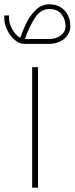

<svg xmlns="http://www.w3.org/2000/svg" viewBox="-57 -872 347 892"><path d="M92.4 0H119.5V-560.2H92.4ZM58.8 -690.7Q59.3 -691.6 60.2 -694.4Q78.1 -745.9 104.5 -787.9Q131 -830 172.3 -830Q209.1 -830 228.4 -806.3Q247.7 -782.6 247.7 -750.5Q247.7 -724.7 225.6 -707.7Q203.6 -690.7 170.5 -690.7ZM-15.2 -789.1V-800.1H-37.2V-789.1Q-37.2 -760.6 -23.4 -732.3Q-9.7 -704 11.9 -686.1Q33.5 -668.2 56.1 -668.2H170.5Q198.5 -668.2 221.3 -679Q244 -689.8 256.9 -708.6Q269.8 -727.5 269.8 -750.5Q269.8 -776.7 259 -799.9Q248.2 -823.1 226.1 -837.5Q204 -852 172.3 -852Q135.1 -852 107.5 -824.2Q80 -796.4 64.8 -764.2Q49.6 -732.1 38.1 -699Q37.7 -697.6 37.2 -696.7Q17 -706.8 0.9 -734.1Q-15.2 -761.5 -15.2 -789.1Z"/></svg>

Font: Arad-FD-VF Thin
Style: Regular
Weight: 100
Designer: Mohammad Darvishi
Version: Version 1.010;September 21, 2024;FontCreator 15.0.0.2992 64-